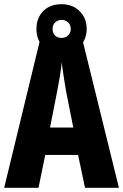

<svg xmlns="http://www.w3.org/2000/svg" viewBox="-20 -897 588 917"><path d="M386 0 353 -157H196L164 0H0L173 -714H372L548 0ZM295 -464Q289 -501 283.5 -536Q278 -571 275 -599Q269 -542 254 -466L219 -288H330ZM274 -640Q219 -640 186.5 -673.5Q154 -707 154 -758Q154 -811 186.5 -844Q219 -877 274 -877Q327 -877 360.5 -843.5Q394 -810 394 -759Q394 -709 361 -674.5Q328 -640 274 -640ZM274 -716Q293 -716 305.5 -728Q318 -740 318 -759Q318 -778 305.5 -790Q293 -802 274 -802Q256 -802 243.5 -790Q231 -778 231 -759Q231 -740 242 -728Q253 -716 274 -716Z"/></svg>

Font: Noto Sans Thai ExtCond ExtBd
Style: Regular
Weight: 800
Width: 2
Designer: Monotype Design Team
Foundry: Monotype Imaging Inc.
Version: Version 2.002; ttfautohint (v1.8.4.7-5d5b)